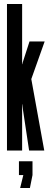

<svg xmlns="http://www.w3.org/2000/svg" viewBox="-20 -755 258 963"><path d="M15 0H91V-204.5L90.5 -232H91.5L95 -205.5L126 0H202L137 -358.5L204 -547H128L94 -442L91.5 -433H90.5L91 -441.5V-735H15ZM81 188H130L143 123V54H75V123H97Z"/></svg>

Font: League Gothic Condensed
Style: Regular
Weight: 400
Width: 3
Designer: The League of Moveable Type
Version: Version 1.600; ttfautohint (v1.8.3)